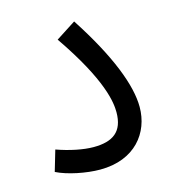

<svg xmlns="http://www.w3.org/2000/svg" viewBox="-79 -535 543 606"><g transform="rotate(-15 192.5 -232.5)"><path d="M35 -26C71 -8 131 4 176 4C290 4 347 -71 347 -155C347 -225 308 -329 217 -469L152 -427C264 -264 272 -189 272 -158C272 -94 237 -70 174 -70C141 -70 97 -79 55 -94Z"/></g></svg>

Font: Noto Sans Arabic ExtCond
Style: Regular
Weight: 400
Width: 2
Designer: Monotype Design Team, Nadine Chahine, Nizar Qandah and Khaled Hosny
Foundry: Monotype Imaging Inc.
Version: Version 2.012